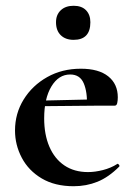

<svg xmlns="http://www.w3.org/2000/svg" viewBox="-20 -633 458 665"><path d="M235 12Q170 12 124.5 -15Q79 -42 55.5 -86.5Q32 -131 32 -181Q32 -240 62 -288.5Q92 -337 143.5 -366Q195 -395 260 -395Q322 -395 355 -368.5Q388 -342 388 -296Q388 -285 386 -276Q384 -267 377 -267H281Q283 -314 270 -344.5Q257 -375 223 -375Q183 -375 158 -333.5Q133 -292 133 -223Q133 -167 151 -125Q169 -83 203 -60Q237 -37 285 -37Q309 -37 336.5 -44Q364 -51 386 -65Q388 -67 391.5 -63Q395 -59 393 -56Q356 -19 317.5 -3.5Q279 12 235 12ZM98 -265 97 -284 316 -289V-267ZM235 -495Q207 -495 190.5 -511Q174 -527 174 -556Q174 -582 190.5 -597.5Q207 -613 235 -613Q263 -613 278 -597.5Q293 -582 293 -556Q293 -495 235 -495Z"/></svg>

Font: Cormorant Light
Style: Bold
Weight: 700
Version: Version 4.000